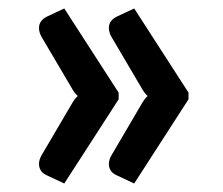

<svg xmlns="http://www.w3.org/2000/svg" viewBox="-20 -495 526 452"><path d="M131.3 -63 90.8 -82Q80.6 -86.4 76.2 -93.5Q71.8 -100.6 71.8 -108.9Q71.8 -119.1 78.1 -129.9L147.5 -248Q155.3 -262.2 163.1 -269Q154.3 -276.9 147.5 -290L78.1 -407.7Q71.8 -418.5 71.8 -429.2Q71.8 -446.8 90.8 -456.1L131.3 -475.1L259.3 -276.9V-261.2ZM295.9 -63 255.4 -82Q245.1 -86.4 240.7 -93.5Q236.3 -100.6 236.3 -108.9Q236.3 -119.1 242.7 -129.9L312 -248Q319.8 -262.2 327.6 -269Q318.8 -276.9 312 -290L242.7 -407.7Q236.3 -418.5 236.3 -429.2Q236.3 -446.8 255.4 -456.1L295.9 -475.1L423.8 -276.9V-261.2Z"/></svg>

Font: Kdam Thmor
Style: Regular
Weight: 400
Foundry: Sovichet Tep
Version: Version 1.20